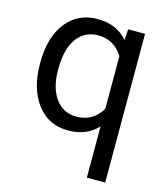

<svg xmlns="http://www.w3.org/2000/svg" viewBox="-111 -623 789 912"><g transform="rotate(15 284.0 -167.5)"><path d="M46.4 -268.6Q46.4 -393.1 103.5 -465.6Q160.6 -538.1 256.8 -538.1Q350.6 -538.1 404.8 -475.1L408.7 -528.3H491.7V203.1H401.4V-48.8Q346.7 9.8 255.9 9.8Q160.2 9.8 103.3 -64.7Q46.4 -139.2 46.4 -262.2ZM136.7 -258.3Q136.7 -167.5 175 -115.7Q213.4 -64 278.3 -64Q358.9 -64 401.4 -135.3V-394Q358.4 -463.9 279.3 -463.9Q213.9 -463.9 175.3 -411.9Q136.7 -359.9 136.7 -258.3Z"/></g></svg>

Font: Vazir FD
Style: FD
Weight: 400
Foundry: Based on Dejavu fonts, by Saber Rastikerdar
Version: Version 26.0.0